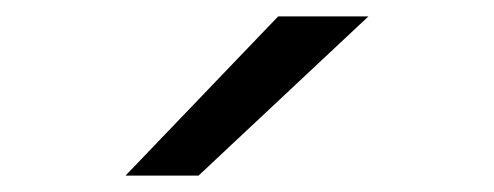

<svg xmlns="http://www.w3.org/2000/svg" viewBox="-20 -810 602 234"><path d="M133 -596 319 -790H429L222 -596Z"/></svg>

Font: Georama ExtraExtended
Style: Regular
Weight: 400
Width: 8
Designer: Jean-Baptiste Levee
Foundry: Production Type
Version: Version 1.000